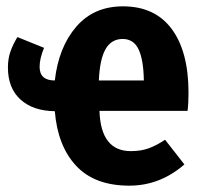

<svg xmlns="http://www.w3.org/2000/svg" viewBox="-20 -569 640 606"><path d="M572 -219H294Q298 -92 393 -92Q426 -92 451 -101.5Q476 -111 501 -128L562 -50Q485 17 388 17Q279 17 220.5 -45.5Q162 -108 153 -218Q84 -219 44.5 -255Q5 -291 5 -356Q5 -384 13 -406.5Q21 -429 35 -452L119 -418Q105 -384 105 -358Q105 -315 153 -315Q165 -420 220.5 -484.5Q276 -549 368 -549Q469 -549 522 -477.5Q575 -406 575 -276Q575 -243 572 -219ZM434 -315Q433 -380 417.5 -413Q402 -446 367 -446Q332 -446 313.5 -414.5Q295 -383 292 -315Z"/></svg>

Font: Fira Mono
Style: Bold
Weight: 700
Monospace: yes
Designer: Carrois Corporate & Edenspiekermann AG
Foundry: Carrois Corporate GbR & Edenspiekermann AG
Version: Version 3.206